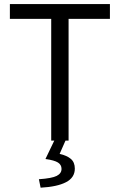

<svg xmlns="http://www.w3.org/2000/svg" viewBox="-20 -676 576 923"><path d="M226.2 0V-585.4H27.5V-656.3H508.4V-585.4H309.7V0ZM175.2 226.3 167 185.6Q229.6 181.3 252.7 169.5Q275.8 157.6 275.8 136Q275.8 116.3 258.8 105.4Q241.7 94.4 198.5 88.4L242.2 -2.7H296L266.7 63.8Q301.3 71.5 320.5 87.8Q339.7 104 339.7 134.7Q339.7 178 297.1 200Q254.6 222 175.2 226.3Z"/></svg>

Font: Source Sans 3
Style: Regular
Weight: 200
Designer: Paul D. Hunt
Foundry: Adobe
Version: Version 3.046;hotconv 1.0.118;makeotfexe 2.5.65603